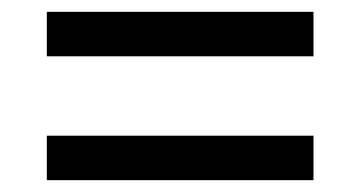

<svg xmlns="http://www.w3.org/2000/svg" viewBox="-20 -519 607 324"><path d="M59 -424V-499H509V-424ZM59 -215V-290H509V-215Z"/></svg>

Font: Noto Serif Devanagari ExtraBold
Style: Regular
Weight: 800
Designer: Universal Thirst, Indian Type Foundry and the Monotype Design Team
Foundry: Monotype Imaging Inc.
Version: Version 2.004; ttfautohint (v1.8.4.7-5d5b)